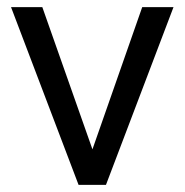

<svg xmlns="http://www.w3.org/2000/svg" viewBox="-20 -520 519 540"><path d="M468 -500 278 0H201L11 -500H99L240 -100L380 -500Z"/></svg>

Font: Sarabun
Style: Regular
Weight: 400
Designer: Suppakit Chalermlarp | Katatrad Co.,Ltd.
Foundry: Cadson Demak Co.,Ltd.
Version: Version 1.000; ttfautohint (v1.6)